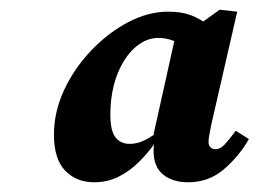

<svg xmlns="http://www.w3.org/2000/svg" viewBox="-20 -781 532 395"><path d="M174 -406Q137 -406 114 -430Q91 -454 91 -504Q91 -551 112 -596Q133 -641 168 -677.5Q203 -714 244 -735.5Q285 -757 326 -757Q353 -757 372 -750Q391 -743 409 -729L368 -679Q351 -692 336 -697.5Q321 -703 306 -703Q285 -703 266.5 -690Q248 -677 234.5 -655Q221 -633 214 -605Q207 -577 207 -546Q207 -512 217.5 -498.5Q228 -485 247 -485Q263 -485 278.5 -493Q294 -501 311 -514L316 -487H299Q285 -467 266 -448Q247 -429 224 -417.5Q201 -406 174 -406ZM367 -406Q335 -406 315.5 -422Q296 -438 296 -470Q296 -478 297 -485.5Q298 -493 300 -503L296 -505L342 -712L366 -714L432 -761L468 -757L415 -526Q413 -515 411 -505.5Q409 -496 409 -489Q409 -482 413 -478Q417 -474 423 -474Q433 -474 442 -483.5Q451 -493 465 -512L492 -495Q473 -461 441.5 -433.5Q410 -406 367 -406Z"/></svg>

Font: Source Serif 4 ExtraBold
Style: Italic
Weight: 800
Italic angle: -12°
Designer: Frank Grießhammer
Foundry: Adobe Systems Incorporated
Version: Version 4.004;hotconv 1.0.116;makeotfexe 2.5.65601